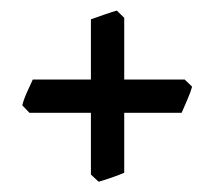

<svg xmlns="http://www.w3.org/2000/svg" viewBox="-20 -425 408 366"><path d="M346.2 -259.8Q343.8 -250.5 336.7 -233.9Q329.6 -217.3 326.2 -210H36.1L22.5 -224.1Q24.4 -233.4 31.5 -249.3Q38.6 -265.1 42.5 -273.4H332ZM216.8 -95.7Q208 -91.8 192.6 -86.4Q177.2 -81.1 168 -78.6L153.3 -92.3V-388.2Q161.6 -391.1 177.5 -396.7Q193.4 -402.3 202.6 -404.8L216.8 -391.1Z"/></svg>

Font: Namdhinggo
Style: Bold
Weight: 700
Designer: Victor Gaultney
Foundry: SIL International
Version: Version 3.001